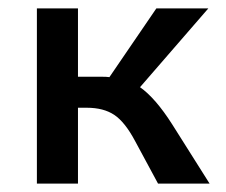

<svg xmlns="http://www.w3.org/2000/svg" viewBox="-20 -438 540 458"><path d="M391 -141 480 0H357L302 -102Q278 -147 252.5 -164Q227 -181 187 -181H166V0H68V-418H166V-255H220Q235 -255 241 -254L353 -418H477L314 -230Q351 -204 391 -141Z"/></svg>

Font: EauTest Semibold
Style: Regular
Weight: 600
Designer: Christian Thalmann (Catharsis Fonts)
Version: Version 0.001;PS 000.001;hotconv 1.0.88;makeotf.lib2.5.64775